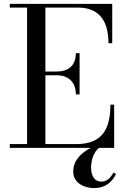

<svg xmlns="http://www.w3.org/2000/svg" viewBox="-20 -770 658 1000"><path d="M375 -278.5H394.5V-493H375C375 -426 333 -397.5 276 -397.5H216.5V-730.5H386.5C503.5 -730.5 545 -652 545 -545H564.5V-750H31V-730.5H121V-19.5H31V0H453C405.5 24.5 361.5 63.5 361.5 123.5C361.5 183.5 418.5 209.5 469.5 209.5C541 209.5 569.5 165 584 137L571.5 128C557 154 539 176 506.5 176C472.5 176 454.5 145.5 454.5 103.5C454.5 58 471 20.5 495.5 0H574.5V-225H555C555 -98 513 -19.5 376 -19.5H216.5V-378H276C333 -378 375 -345.5 375 -278.5Z"/></svg>

Font: Bodoni* 11
Style: Regular
Weight: 400
Version: Version 2.3